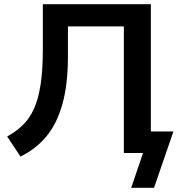

<svg xmlns="http://www.w3.org/2000/svg" viewBox="-20 -725 842 910"><path d="M77 17 14 -78Q56 -101 88 -132Q120 -163 141 -209.5Q162 -256 172.5 -324.5Q183 -393 183 -490V-705H695V-102H802L710 165H602L658 0H567V-600H302V-458Q302 -324 275.5 -230.5Q249 -137 199 -77.5Q149 -18 77 17Z"/></svg>

Font: MulishBold
Style: Bold
Weight: 700
Designer: Vernon Adams
Foundry: Vernon Adams
Version: Version 3.602; ttfautohint (v1.8.3)